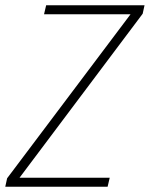

<svg xmlns="http://www.w3.org/2000/svg" viewBox="-37 -708 568 728"><path d="M-17 0 -10 -32 458 -654H130L138 -688H511L504 -656L37 -34H379L371 0Z"/></svg>

Font: Saira SemiCondensed Thin
Style: Italic
Weight: 250
Width: 4
Italic angle: -12°
Designer: Hector Gatti with collaboration of the Omnibus-Type team
Foundry: Omnibus-Type
Version: Version 1.101